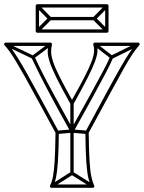

<svg xmlns="http://www.w3.org/2000/svg" viewBox="-33 -892 690 920"><path d="M132 -621 118 -615Q131 -587 153 -543Q175 -499 211.5 -430.5Q248 -362 305 -260Q307 -256 312 -256Q317 -256 319 -260Q376 -362 413.5 -430.5Q451 -499 474 -543Q497 -587 509 -615L495 -621Q483 -593 460 -549.5Q437 -506 399.5 -438Q362 -370 305 -268Q303 -264 312 -264Q321 -264 319 -268Q263 -370 226 -437.5Q189 -505 167 -549Q145 -593 132 -621ZM320 -397H304V-264Q304 -264 304 -264Q304 -264 304 -264V-62H320V-264Q320 -264 320 -264Q320 -264 320 -264ZM407 7 415 -7 316 -69Q315 -70 312.5 -70Q310 -70 308 -69L210 -7L218 7L316 -55Q318 -57 312 -57Q306 -57 308 -55ZM-2 -687 -8 -673 122 -611Q124 -610 126 -610.5Q128 -611 130 -612L213 -674L203 -686L120 -624Q119 -623 124.5 -623.5Q130 -624 128 -625ZM427 -686 417 -674 497 -612Q499 -611 501.5 -610.5Q504 -610 506 -611L632 -673L624 -687L498 -625Q497 -624 503 -623.5Q509 -623 507 -624ZM240 -266 242 -250 313 -256Q313 -256 312 -256Q311 -256 311 -256L383 -250L385 -266L313 -272Q312 -272 312 -272Q312 -272 311 -272ZM628 -688H422Q418 -688 415.5 -685Q413 -682 414 -678Q419 -662 417.5 -643Q416 -624 405 -595Q394 -566 370 -519.5Q346 -473 305 -401H319Q278 -474 254.5 -520.5Q231 -567 221.5 -596Q212 -625 212 -643.5Q212 -662 216 -678Q217 -682 214.5 -685Q212 -688 208 -688H-5Q-10 -688 -12.5 -683.5Q-15 -679 -11 -675Q1 -662 13.5 -644.5Q26 -627 43 -599Q60 -571 85 -526.5Q110 -482 146 -415.5Q182 -349 234 -254L233 -258Q232 -172 229 -122.5Q226 -73 221 -47Q216 -21 207 -3Q205 1 207.5 4.5Q210 8 214 8H411Q416 8 418 4.5Q420 1 418 -3Q410 -21 404.5 -46.5Q399 -72 396 -121.5Q393 -171 392 -258L391 -254Q454 -370 494.5 -444.5Q535 -519 560 -563.5Q585 -608 602 -633Q619 -658 634 -675Q638 -679 635.5 -683.5Q633 -688 628 -688ZM628 -672 622 -685Q607 -668 590 -643Q573 -618 547 -573Q521 -528 480.5 -453.5Q440 -379 377 -262Q376 -261 376 -260Q376 -259 376 -258Q377 -168 380.5 -117.5Q384 -67 390 -41Q396 -15 404 3L411 -8H214L221 3Q230 -15 235.5 -41.5Q241 -68 244.5 -118.5Q248 -169 249 -258Q249 -259 249 -260Q249 -261 248 -262Q196 -358 159.5 -425Q123 -492 98 -536.5Q73 -581 55.5 -609Q38 -637 25.5 -654.5Q13 -672 1 -685L-5 -672H208L200 -682Q196 -665 195.5 -646Q195 -627 204.5 -597Q214 -567 238 -518.5Q262 -470 305 -393Q307 -389 312 -389Q317 -389 319 -393Q362 -470 386.5 -518.5Q411 -567 422 -597Q433 -627 434 -646Q435 -665 430 -682L422 -672ZM152 -870 140 -858 200 -797Q202 -795 202 -803Q202 -811 200 -809L140 -749L152 -737L212 -797Q214 -799 214 -802.5Q214 -806 212 -809ZM206 -811V-795H419V-811ZM473 -737 485 -749 425 -809Q423 -811 423 -803Q423 -795 425 -797L485 -858L473 -870L413 -809Q411 -806 411 -802.5Q411 -799 413 -797ZM146 -735H479Q482 -735 484.5 -737.5Q487 -740 487 -743V-864Q487 -867 484.5 -869.5Q482 -872 479 -872H146Q143 -872 140.5 -869.5Q138 -867 138 -864V-743Q138 -740 140.5 -737.5Q143 -735 146 -735ZM146 -751 154 -743V-864L146 -856H479L471 -864V-743L479 -751Z"/></svg>

Font: Tilt Prism
Style: Regular
Weight: 400
Version: Version 1.000